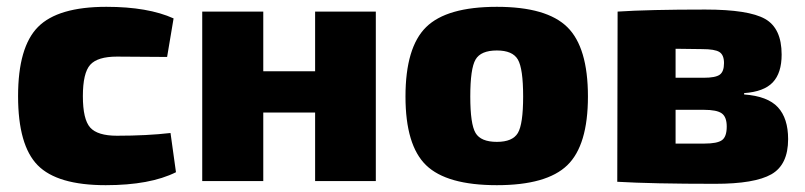

<svg xmlns="http://www.w3.org/2000/svg" viewBox="-20 -531 2360 563"><path d="M480 -141 496 -26Q420 12 290 12Q148 12 90.5 -46.5Q33 -105 33 -249Q33 -393 91.5 -452Q150 -511 292 -511Q414 -511 489 -477L470 -364L323 -365Q266 -365 244.5 -341Q223 -317 223 -249Q223 -181 244.5 -157Q266 -133 323 -133Q411 -133 480 -141Z M1082 -497V0H904V-201H752V0H573V-497H752V-322H904V-497Z M1437 -511Q1583 -511 1643.5 -451.5Q1704 -392 1704 -248Q1704 -105 1643.5 -46.5Q1583 12 1437 12Q1290 12 1229.5 -46.5Q1169 -105 1169 -248Q1169 -392 1229.5 -451.5Q1290 -511 1437 -511ZM1437 -383Q1390 -383 1374.5 -356.5Q1359 -330 1359 -248Q1359 -167 1374.5 -141Q1390 -115 1437 -115Q1483 -115 1498.5 -141Q1514 -167 1514 -248Q1514 -330 1498.5 -356.5Q1483 -383 1437 -383Z M2162 -258V-254Q2231 -249 2261 -216.5Q2291 -184 2291 -123Q2291 -48 2242 -20Q2193 8 2077 8Q1892 8 1790 2L1791 -497Q1882 -503 2048 -503Q2175 -503 2223.5 -475.5Q2272 -448 2272 -371Q2272 -317 2246 -289.5Q2220 -262 2162 -258ZM1961 -303H2044Q2078 -303 2090.5 -312Q2103 -321 2103 -346Q2103 -370 2089.5 -378.5Q2076 -387 2039 -387L1961 -388ZM1961 -110H2046Q2083 -110 2097 -120Q2111 -130 2111 -160Q2111 -188 2096.5 -198.5Q2082 -209 2044 -209H1961Z"/></svg>

Font: Exo 2.0 Extra Bold
Style: Regular
Weight: 800
Designer: Natanael Gama
Version: Version 1.001;PS 001.001;hotconv 1.0.70;makeotf.lib2.5.58329